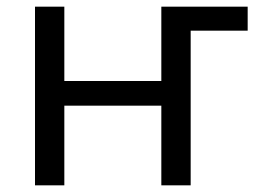

<svg xmlns="http://www.w3.org/2000/svg" viewBox="-20 -556 778 576"><path d="M85 0V-536H173V-313H464V-536H723V-464H552V0H464V-239H173V0Z"/></svg>

Font: Noto Sans IKEA
Style: Regular
Weight: 400
Designer: Monotype Design Team
Foundry: Monotype Imaging Inc.
Version: Version 2.001